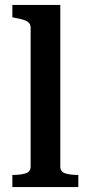

<svg xmlns="http://www.w3.org/2000/svg" viewBox="-20 -757 355 777"><path d="M224 -737V-83Q224 -62 244 -55.5Q264 -49 296 -49H297V0H30V-49H32Q63 -49 83.5 -55.5Q104 -62 104 -83V-644Q104 -657 97 -664.5Q90 -672 76 -676.5Q62 -681 40 -685L30 -687V-737Z"/></svg>

Font: Roboto Serif 36pt Medium
Style: Regular
Weight: 500
Designer: Greg Gazdowicz
Foundry: Commercial Type
Version: Version 1.008